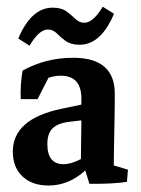

<svg xmlns="http://www.w3.org/2000/svg" viewBox="-20 -557 429 584"><path d="M127.4 7.3Q77.6 7.3 48.3 -20.5Q19 -48.3 19 -95.7Q19 -195.3 167 -226.1L227.5 -238.8V-257.3Q227.5 -326.7 165 -326.7Q146 -326.7 127.4 -320.3L94.2 -255.4H43Q41.5 -303.2 48.8 -342.3Q119.1 -381.3 202.6 -381.3Q329.1 -381.3 329.1 -272Q329.1 -258.3 328.9 -230Q328.6 -201.7 327.9 -168.7Q327.1 -135.7 326.7 -107.4Q326.2 -79.1 326.2 -64.5V-53.7L369.1 -41L366.2 -3.9Q323.2 2.9 252 2L239.3 -38.6Q189.5 7.3 127.4 7.3ZM124 -119.1Q124 -57.6 173.3 -57.6Q196.3 -57.6 226.1 -73.2Q226.1 -102.5 226.8 -132.8Q227.5 -163.1 227.5 -190.9L190.4 -186.5Q155.3 -182.1 139.6 -166.3Q124 -150.4 124 -119.1ZM69.8 -418 35.6 -439.9Q75.2 -533.7 140.1 -533.7Q167 -533.7 182.4 -522.2Q197.8 -510.7 209.5 -499.3Q221.2 -487.8 236.8 -487.8Q263.2 -487.8 292.5 -536.6L326.7 -515.1Q287.1 -420.9 222.2 -420.9Q195.3 -420.9 179.7 -432.4Q164.1 -443.8 152.6 -455.6Q141.1 -467.3 125.5 -467.3Q99.1 -467.3 69.8 -418Z"/></svg>

Font: Markazi Text SemiBold
Style: Regular
Weight: 600
Designer: Borna Izadpanah (Arabic designer), Fiona Ross (Arabic design director) and Florian Runge (Latin designer)
Foundry: Borna Izadpanah and Florian Runge
Version: Version 1.001; ttfautohint (v1.8.3)